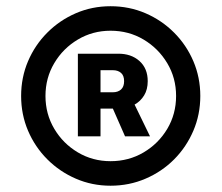

<svg xmlns="http://www.w3.org/2000/svg" viewBox="-20 -757 702 608"><path d="M330.1 -168.9Q271.5 -168.9 220.2 -191.2Q168.9 -213.4 129.9 -252.4Q90.8 -291.5 68.8 -343Q46.9 -394.5 46.9 -453.1Q46.9 -511.7 68.8 -563.2Q90.8 -614.7 129.9 -653.8Q168.9 -692.9 220.2 -715.1Q271.5 -737.3 330.1 -737.3Q389.2 -737.3 440.7 -715.1Q492.2 -692.9 531.2 -653.8Q570.3 -614.7 592.3 -563.2Q614.3 -511.7 614.3 -453.1Q614.3 -394.5 592.3 -343Q570.3 -291.5 531.5 -252.4Q492.7 -213.4 440.9 -191.2Q389.2 -168.9 330.1 -168.9ZM330.1 -246.6Q387.7 -246.6 434.8 -274.4Q481.9 -302.2 509.8 -349.1Q537.6 -396 537.6 -453.1Q537.6 -510.3 509.5 -557.1Q481.4 -604 434.6 -631.8Q387.7 -659.7 330.1 -659.7Q273.4 -659.7 226.6 -631.8Q179.7 -604 151.9 -557.1Q124 -510.3 124 -453.1Q124 -396 151.9 -349.1Q179.7 -302.2 226.6 -274.4Q273.4 -246.6 330.1 -246.6ZM226.6 -325.2V-586.9H353.5Q395 -587.4 421.4 -564Q447.8 -540.5 447.8 -500Q447.8 -473.6 436.5 -455.1Q425.3 -436.5 406.2 -425.8L455.1 -325.2H376L337.4 -413.1H298.3V-325.2ZM298.3 -464.8H337.4Q353.5 -464.8 363.3 -473.6Q373 -482.4 373 -500Q373 -517.6 363.3 -526.1Q353.5 -534.7 337.4 -534.7H298.3Z"/></svg>

Font: Inter Extra Bold
Style: Regular
Weight: 800
Designer: Rasmus Andersson
Foundry: rsms
Version: Version 4.000;git-3c8e0fc